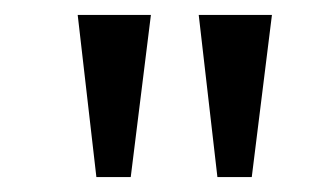

<svg xmlns="http://www.w3.org/2000/svg" viewBox="-20 -743 443 257"><path d="M182 -723H84L109 -506H155ZM344 -723H246L271 -506H317Z"/></svg>

Font: United Sans Light
Style: Regular
Weight: 300
Designer: Pablo Impallari, Rodrigo Fuenzalida (Modified by Dan O. Williams)
Version: Version 1.000;PS 001.000;hotconv 1.0.88;makeotf.lib2.5.64775